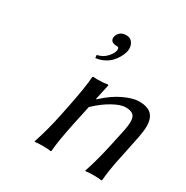

<svg xmlns="http://www.w3.org/2000/svg" viewBox="-161 -834 946 974"><g transform="rotate(30 312.0 -347.5)"><path d="M305.2 -698.2Q327.1 -698.2 339.1 -682.6Q351.1 -667 351.1 -644Q351.1 -634.8 346.9 -621.1Q342.8 -607.4 333 -590.6Q323.2 -573.7 309.3 -559.1Q295.4 -544.4 273.2 -533.2Q251 -522 225.1 -519L223.1 -536.1Q257.3 -543 279.5 -568.1Q301.8 -593.3 301.8 -612.8Q301.8 -626 292 -626Q252 -626 252 -652.8Q252 -668.9 265.1 -683.6Q278.3 -698.2 305.2 -698.2ZM483.9 -379.9Q455.6 -379.9 410.9 -355.2Q366.2 -330.6 320.8 -287.1L297.9 -180.2Q272 -58.1 268.1 0L265.1 2.9Q246.6 0 219.2 0Q189.5 0 170.9 2.9L169.9 0Q199.2 -87.9 217.8 -180.2L229 -233.9Q257.3 -374.5 259.8 -428.2L263.2 -431.2Q270 -430.2 288.1 -430.2Q324.7 -430.2 346.2 -435.1Q351.1 -435.1 351.1 -431.2Q351.1 -426.8 350.1 -424.8L332 -342.8L334 -339.8Q388.7 -391.1 441.2 -415.5Q493.7 -439.9 527.8 -439.9Q578.1 -439.9 601.1 -417.5Q624 -395 624 -349.1Q624 -322.3 616.2 -282.2L595.2 -180.2Q584.5 -129.4 580.3 -109.4Q576.2 -89.4 571.5 -58.1Q566.9 -26.9 564.9 0L562 2.9Q543.9 0 516.1 0Q486.3 0 467.8 2.9L466.8 0Q494.1 -81.5 515.1 -180.2L536.1 -277.8Q542 -307.6 542 -327.1Q542 -356.9 527.8 -368.4Q513.7 -379.9 483.9 -379.9Z"/></g></svg>

Font: Linear Smooth
Style: Italic
Weight: 400
Designer: Philipp H. Poll, Flanker
Foundry: Philipp H. Poll, reworked by Flanker
Version: Version 1.061 | FøM Fix